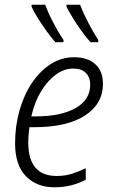

<svg xmlns="http://www.w3.org/2000/svg" viewBox="-20 -785 483 815"><path d="M210 10Q136 10 90 -37Q44 -84 44 -177Q44 -249 62.5 -315Q81 -381 115 -432Q149 -483 194.5 -512.5Q240 -542 295 -542Q352 -542 384.5 -512.5Q417 -483 417 -429Q417 -344 340.5 -294.5Q264 -245 124 -245H105Q103 -231 101.5 -214Q100 -197 100 -180Q100 -38 221 -38Q256 -38 285.5 -47.5Q315 -57 344 -71V-22Q318 -8 284.5 1Q251 10 210 10ZM132 -291Q238 -291 300.5 -326Q363 -361 363 -426Q363 -456 345 -475Q327 -494 290 -494Q253 -494 218 -469Q183 -444 155 -398.5Q127 -353 113 -291ZM364 -606Q337 -636 308 -679.5Q279 -723 262 -757V-765H320Q334 -728 355 -688Q376 -648 397 -615V-606ZM215 -606Q197 -626 178 -652.5Q159 -679 141.5 -706.5Q124 -734 114 -757V-765H172Q185 -729 206.5 -688Q228 -647 250 -615L249 -606Z"/></svg>

Font: Noto Sans SemiCondensed Light
Style: Italic
Weight: 300
Width: 4
Italic angle: -12°
Designer: Monotype Design Team
Foundry: Monotype Imaging Inc.
Version: Version 2.013; ttfautohint (v1.8.4.7-5d5b)